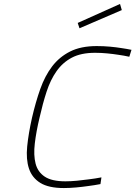

<svg xmlns="http://www.w3.org/2000/svg" viewBox="-20 -942 685 971"><path d="M488 -11Q457 -5 425 -1Q398 3 365 6Q332 9 303 9Q226 9 184 -17Q142 -43 126.5 -89.5Q111 -136 117.5 -201.5Q124 -267 142 -347Q160 -425 183.5 -491.5Q207 -558 243.5 -606Q280 -654 334.5 -681.5Q389 -709 469 -709Q504 -709 536.5 -706Q569 -703 593 -699Q621 -695 645 -690L634 -655Q607 -661 578 -665Q553 -669 522 -672Q491 -675 461 -675Q390 -675 343.5 -650.5Q297 -626 266 -582Q235 -538 215.5 -478Q196 -418 180 -347Q163 -276 156 -216.5Q149 -157 160 -114.5Q171 -72 206.5 -48.5Q242 -25 311 -25Q337 -25 369 -28Q401 -31 429 -35Q462 -39 493 -45ZM587 -922 596 -891 382 -799 373 -826Z"/></svg>

Font: Panefresco 1wt
Style: Italic
Weight: 250
Version: Version 1.000